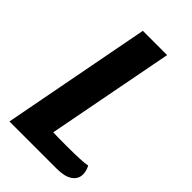

<svg xmlns="http://www.w3.org/2000/svg" viewBox="-204 -730 800 800"><g transform="rotate(45 196.0 -330.0)"><path d="M177 -97Q203 -96 255 -96Q350 -96 378 -102Q389 -81 389 -61Q389 -33 365 -16.5Q341 0 295 0H16L142 -660H285Z"/></g></svg>

Font: Sansita Medium Italic
Style: Regular
Weight: 500
Italic angle: -11°
Designer: Pablo Cosgaya
Foundry: Omnibus-Type
Version: Version 1.006